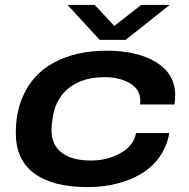

<svg xmlns="http://www.w3.org/2000/svg" viewBox="-20 -744 765 776"><path d="M666 -724.1 487.8 -583H382.8L252.9 -724.1H362.8L441.9 -639.2L550.8 -724.1ZM334 12.2Q193.4 12.2 118.7 -43Q43.9 -98.1 43.9 -206.1Q43.9 -286.1 69.8 -348.1Q107.9 -441.9 197 -490.5Q286.1 -539.1 411.1 -539.1Q535.2 -539.1 611.6 -492.2Q688 -445.3 688 -358.9Q688 -341.8 685.1 -321.8H545.9Q546.9 -326.7 546.9 -337.9Q546.9 -382.3 505.6 -407.2Q464.4 -432.1 401.9 -432.1Q316.9 -432.1 262 -391.1Q207 -350.1 193.8 -273.9Q188 -237.8 188 -219.2Q188 -158.7 229.2 -127Q270.5 -95.2 348.1 -95.2Q415 -95.2 468 -125.7Q521 -156.2 529.8 -206.1H664.1Q654.8 -152.3 625 -110.1Q595.2 -67.9 550.5 -41.5Q505.9 -15.1 450.9 -1.5Q396 12.2 334 12.2Z"/></svg>

Font: Archivo Expanded SemiBold
Style: Italic
Weight: 600
Width: 7
Italic angle: -10°
Designer: Hector Gatti
Foundry: Omnibus-Type
Version: Version 2.001